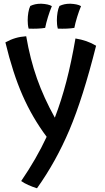

<svg xmlns="http://www.w3.org/2000/svg" viewBox="-20 -925 565 1033"><path d="M497 -679Q426 -397 353.5 -226Q281 -55 179 88Q156 81 132.5 70.5Q109 60 94 49Q135 -11 169 -70Q203 -129 231 -189Q154 -292 101.5 -411.5Q49 -531 9 -697Q36 -712 63 -720Q90 -728 121 -730Q142 -607 179 -502.5Q216 -398 275 -292Q310 -383 337 -486.5Q364 -590 386 -718Q417 -713 444.5 -703.5Q472 -694 497 -679ZM202 -905Q221 -904 235 -901Q249 -898 259 -892Q248 -866 238 -833.5Q228 -801 223 -775Q205 -772 182 -771Q159 -770 134 -771Q131 -783 130 -794Q129 -805 129 -816Q129 -837 132.5 -858Q136 -879 143 -893Q156 -899 169.5 -902Q183 -905 202 -905ZM359 -905Q378 -904 392 -901Q406 -898 416 -892Q405 -866 395 -833.5Q385 -801 380 -775Q362 -772 339 -771Q316 -770 291 -771Q288 -783 287 -794Q286 -805 286 -816Q286 -837 289.5 -858Q293 -879 300 -893Q313 -899 326.5 -902Q340 -905 359 -905Z"/></svg>

Font: Atma Medium
Style: Regular
Weight: 500
Designer: Gregori Vincens, Jeremie Hornus, Riccardo Olocco, Yoann Minet.
Foundry: black foundry
Version: Version 1.101;PS 1.100;hotconv 1.0.86;makeotf.lib2.5.63406